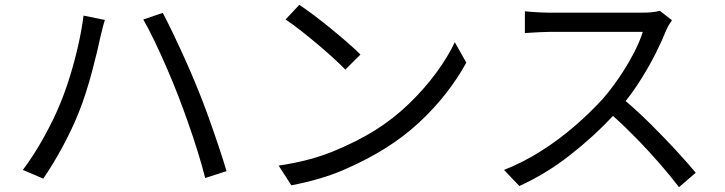

<svg xmlns="http://www.w3.org/2000/svg" viewBox="-20 -753 3020 800"><path d="M229 -316.9Q251 -369.1 271 -433.6Q291 -498 305.9 -564.2Q320.8 -630.4 328.1 -688L417 -669.9Q411.6 -653.3 406.7 -633.1Q401.9 -612.8 397.9 -597.2Q393.1 -573.7 384.3 -536.9Q375.5 -500 363.8 -456.1Q352.1 -412.1 337.9 -367.4Q323.7 -322.8 308.1 -284.2Q280.3 -214.8 241.2 -142.3Q202.1 -69.8 160.2 -8.8L75.2 -44.9Q122.1 -107.4 162.8 -181.2Q203.6 -254.9 229 -316.9ZM722.2 -355Q702.1 -406.7 676.5 -466.1Q650.9 -525.4 624.8 -579.8Q598.6 -634.3 577.1 -671.9L658.2 -699.2Q677.7 -662.6 703.6 -608.4Q729.5 -554.2 756.1 -494.6Q782.7 -435.1 804.2 -381.8Q824.2 -333 846.9 -270.3Q869.6 -207.5 890.1 -146.2Q910.6 -85 923.8 -40L835 -11.2Q822.3 -62 803.7 -121.6Q785.2 -181.2 763.9 -241.5Q742.7 -301.8 722.2 -355Z M1227.1 -732.9Q1253.4 -715.3 1288.6 -689Q1323.7 -662.6 1360.1 -632.8Q1396.5 -603 1428.7 -575Q1460.9 -546.9 1481.9 -525.9L1418.9 -462.9Q1400.4 -482.4 1369.9 -510.3Q1339.4 -538.1 1303.5 -568.4Q1267.6 -598.6 1232.7 -626Q1197.8 -653.3 1169.9 -671.9ZM1141.1 -63Q1272.5 -82.5 1371.1 -123.5Q1469.7 -164.6 1541 -209Q1618.2 -257.3 1683.1 -319.8Q1748 -382.3 1797.1 -449Q1846.2 -515.6 1875 -577.1L1922.9 -492.2Q1889.2 -429.7 1839.4 -365.5Q1789.6 -301.3 1726.1 -242.4Q1662.6 -183.6 1586.9 -136.2Q1512.2 -88.9 1415.3 -46.6Q1318.4 -4.4 1193.8 19Z M2779.8 -668.9Q2775.4 -663.1 2767.3 -649.4Q2759.3 -635.7 2754.9 -625Q2737.8 -582 2712.2 -531Q2686.5 -480 2654.5 -428.5Q2622.6 -377 2586.9 -332Q2639.6 -287.1 2694.6 -232.4Q2749.5 -177.7 2798.1 -125Q2846.7 -72.3 2878.9 -33.2L2809.1 26.9Q2775.4 -17.6 2730.7 -69.1Q2686 -120.6 2635.5 -172.6Q2585 -224.6 2534.2 -270Q2453.6 -183.6 2354.2 -106Q2254.9 -28.3 2144 22L2080.1 -44.9Q2160.6 -76.7 2235.4 -124.3Q2310.1 -171.9 2375.2 -228.3Q2440.4 -284.7 2492.2 -341.8Q2525.9 -380.4 2559.3 -429.4Q2592.8 -478.5 2619.1 -528.6Q2645.5 -578.6 2658.2 -620.1Q2648.9 -620.1 2619.6 -620.1Q2590.3 -620.1 2549.1 -620.1Q2507.8 -620.1 2462.6 -620.1Q2417.5 -620.1 2376.5 -620.1Q2335.4 -620.1 2306.2 -620.1Q2276.9 -620.1 2268.1 -620.1Q2250.5 -620.1 2229 -618.9Q2207.5 -617.7 2189.9 -616.7Q2172.4 -615.7 2167 -615.2V-706.1Q2173.8 -705.1 2192.4 -703.6Q2210.9 -702.1 2231.9 -701.2Q2252.9 -700.2 2268.1 -700.2Q2277.8 -700.2 2307.4 -700.2Q2336.9 -700.2 2377.4 -700.2Q2418 -700.2 2462.2 -700.2Q2506.3 -700.2 2546.6 -700.2Q2586.9 -700.2 2615.7 -700.2Q2644.5 -700.2 2653.8 -700.2Q2703.6 -700.2 2729 -708Z"/></svg>

Font: Source Han Sans CN
Style: Regular
Weight: 400
Designer: Ryoko NISHIZUKA  (kana, bopomofo & ideographs); Paul D. Hunt (Latin, Greek & Cyrillic); Sandoll Communications , Soo-you
Foundry: Adobe
Version: Version 2.004;hotconv 1.0.118;makeotfexe 2.5.65603